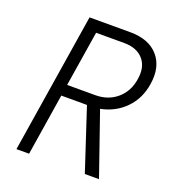

<svg xmlns="http://www.w3.org/2000/svg" viewBox="-132 -836 865 942"><g transform="rotate(20 300.0 -365.0)"><path d="M59 0 175 -730H388Q485 -730 534 -674Q583 -618 568 -525Q556 -446 504.5 -393.5Q453 -341 377 -326L490 0H416L310 -322H176L125 0ZM185 -381H332Q399 -381 445 -420.5Q491 -460 501 -526Q512 -592 478 -631Q444 -670 378 -670H231Z"/></g></svg>

Font: NKDuy Mono ExtraLight
Style: Italic
Weight: 200
Italic angle: -9°
Monospace: yes
Designer: NKDuy
Foundry: NKDuy
Version: Version 2.251; ttfautohint (v1.8.4.7-5d5b)